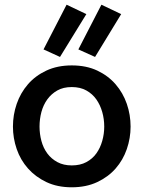

<svg xmlns="http://www.w3.org/2000/svg" viewBox="-20 -784 610 816"><path d="M411 -764 495 -724 384 -542 313 -574ZM263 -764 347 -724 235 -542 165 -574ZM285 -81Q321 -81 347 -95Q373 -109 389.5 -132Q406 -155 414.5 -185Q423 -215 423 -246Q423 -278 414.5 -308Q406 -338 389.5 -361.5Q373 -385 347 -399.5Q321 -414 285 -414Q249 -414 223.5 -399.5Q198 -385 181 -361.5Q164 -338 156 -308Q148 -278 148 -246Q148 -215 156 -185Q164 -155 181 -132Q198 -109 224 -95Q250 -81 285 -81ZM285 -506Q347 -506 393.5 -484Q440 -462 471.5 -425.5Q503 -389 519 -342.5Q535 -296 535 -246Q535 -197 519 -150.5Q503 -104 471.5 -68Q440 -32 393 -10Q346 12 285 12Q224 12 177.5 -10Q131 -32 99 -68Q67 -104 51 -150.5Q35 -197 35 -246Q35 -296 51 -342.5Q67 -389 98.5 -425.5Q130 -462 177 -484Q224 -506 285 -506Z"/></svg>

Font: Codetta
Style: Bold
Weight: 700
Designer: Ulrich Proeller
Foundry: PROSA GmbH
Version: Version 2.00;September 29, 2018;FontCreator 11.5.0.2427 64-b